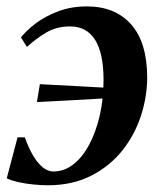

<svg xmlns="http://www.w3.org/2000/svg" viewBox="-22 -554 495 585"><path d="M242.5 -534.5Q328.5 -534.5 377.2 -480Q426 -425.5 426.5 -318.5Q426.5 -260 407.5 -201.5Q388.5 -143 350.5 -95.2Q312.5 -47.5 255.5 -18.5Q198.5 10.5 124 10.5Q104 10.5 80.5 8.2Q57 6 35.5 1.2Q14 -3.5 -1.5 -10.5L31.5 -135.5H53.5Q64.5 -105 78 -81.5Q91.5 -58 107.5 -44.8Q123.5 -31.5 140.5 -31.5Q173.5 -31.5 201.2 -53Q229 -74.5 249.5 -112.8Q270 -151 281.8 -201.5Q293.5 -252 293.5 -310Q293.5 -391.5 267.8 -432.5Q242 -473.5 191.5 -473.5Q150.5 -473.5 119.2 -455Q88 -436.5 60 -411L42 -440Q57.5 -460.5 86.5 -482.5Q115.5 -504.5 155.2 -519.5Q195 -534.5 242.5 -534.5ZM90.5 -243 99.5 -297.5Q157 -294.5 208.5 -291.8Q260 -289 322.5 -285.5L318 -255.5Q256 -252 201.5 -248.8Q147 -245.5 90.5 -243Z"/></svg>

Font: Merriweather 96pt SemiBold
Style: Italic
Weight: 600
Italic angle: -7.8°
Version: Version 2.101